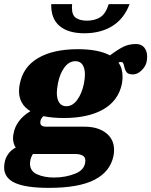

<svg xmlns="http://www.w3.org/2000/svg" viewBox="-44 -745 732 929"><path d="M204 -725H305Q304 -719 304 -708Q304 -671 324 -658Q344 -645 377 -645Q413 -645 440 -661Q467 -677 482 -725H583Q556 -654 499.5 -619Q443 -584 364 -584Q286 -584 244 -619.5Q202 -655 204 -725ZM668 -471Q668 -458 665 -444Q660 -423 640.5 -404Q621 -385 599 -385Q577 -385 569 -395Q561 -405 557 -423Q555 -434 552 -439.5Q549 -445 541 -445Q535 -445 529 -442Q549 -416 549 -374Q549 -358 546 -340Q529 -258 456 -216Q383 -174 265 -174Q209 -174 166 -183Q151 -170 151 -152Q151 -132 180 -132H365Q430 -132 469 -101.5Q508 -71 508 -19Q508 -5 505 10Q489 86 413 125Q337 164 193 164Q81 164 28.5 140Q-24 116 -24 65Q-24 53 -21 39Q-18 20 -4.5 0.5Q9 -19 32 -31Q19 -51 19 -77Q19 -90 22 -100Q27 -131 48 -159Q69 -187 103 -207Q48 -241 48 -304Q48 -323 52 -340Q68 -422 141 -464.5Q214 -507 333 -507Q432 -507 488 -477Q527 -506 553.5 -519Q580 -532 614 -532Q640 -532 654 -515Q668 -498 668 -471ZM367 -384Q367 -414 355.5 -431.5Q344 -449 321 -449Q290 -449 267.5 -418.5Q245 -388 236 -340Q231 -313 231 -296Q231 -266 242.5 -248.5Q254 -231 277 -231Q307 -231 329.5 -261.5Q352 -292 362 -340Q367 -367 367 -384ZM317 0H115Q106 15 103 29Q101 41 101 46Q101 83 135.5 98.5Q170 114 217 114Q274 114 321.5 94.5Q369 75 369 31Q369 0 317 0Z"/></svg>

Font: Trirong Black
Style: Italic
Weight: 900
Italic angle: -12°
Designer: Katatrad Team
Foundry: CadsonDemak
Version: Version 1.001